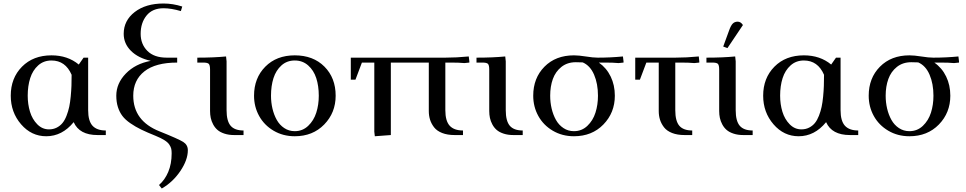

<svg xmlns="http://www.w3.org/2000/svg" viewBox="-20 -766 5478 1089"><path d="M41 -223.1Q41 -323.2 104.7 -387.7Q168.5 -452.1 272 -452.1Q363.8 -452.1 426.8 -399.9L454.1 -439H480V-141.1Q480 -80.1 504.6 -53Q529.3 -25.9 580.1 -25.9V0H533.2Q430.2 0 397.9 -73.2Q332.5 6.8 242.2 6.8Q158.2 6.8 99.6 -61Q41 -128.9 41 -223.1ZM137.2 -223.1Q137.2 -174.8 150.1 -132.3Q163.1 -89.8 191.4 -61Q219.7 -32.2 257.8 -32.2Q282.2 -32.2 301.8 -42.2Q321.3 -52.2 334.5 -68.4Q347.7 -84.5 357.4 -109.6Q367.2 -134.8 372.6 -159.9Q377.9 -185.1 381.1 -218.5Q384.3 -252 385.3 -279.5Q386.2 -307.1 386.2 -341.8Q351.1 -422.9 272 -422.9Q227.5 -422.9 196.5 -395Q165.5 -367.2 151.4 -323Q137.2 -278.8 137.2 -223.1Z M639.6 -223.1Q639.6 -293 693.8 -348.9Q748 -404.8 835.4 -420.9Q764.2 -436.5 722.9 -477.5Q681.6 -518.6 681.6 -574.2Q681.6 -649.4 744.1 -697.8Q806.6 -746.1 907.7 -746.1Q960.4 -746.1 1013.7 -729L1005.9 -703.1Q951.2 -719.2 907.7 -719.2Q844.7 -719.2 811.3 -678Q777.8 -636.7 777.8 -574.2Q777.8 -515.6 815.9 -477.3Q854 -439 925.8 -439H984.9V-411.1Q862.3 -411.1 799.1 -361.3Q735.8 -311.5 735.8 -223.1Q735.8 -80.1 884.8 -21Q993.2 22.5 1019.3 39.1Q1045.4 55.7 1045.4 85.9Q1045.4 141.1 1002.9 204.1Q960.4 267.1 897.5 303.2L881.8 283.2Q915 254.9 934.3 209Q953.6 163.1 953.6 104Q953.6 88.4 951.2 77.6Q948.7 66.9 940.2 54Q931.6 41 912.6 29.1Q893.6 17.1 863.8 4.9Q814 -15.1 781.2 -31Q748.5 -46.9 719.5 -66.9Q690.4 -86.9 674.1 -108.6Q657.7 -130.4 648.7 -158.9Q639.6 -187.5 639.6 -223.1Z M1099.1 -411.1V-439Q1192.4 -439 1262.2 -445.8L1265.1 -418V-141.1Q1265.1 -79.6 1288.1 -52.7Q1311 -25.9 1361.3 -25.9V0H1308.1Q1277.3 0 1252.9 -8.1Q1228.5 -16.1 1213.6 -29.1Q1198.7 -42 1189 -60.3Q1179.2 -78.6 1175.3 -97.2Q1171.4 -115.7 1171.4 -136.2V-371.1Q1171.4 -396 1164.3 -403.6Q1157.2 -411.1 1132.3 -411.1Z M1420.9 -223.1Q1420.9 -323.2 1484.6 -387.7Q1548.3 -452.1 1651.9 -452.1Q1756.3 -452.1 1820.1 -388.2Q1883.8 -324.2 1883.8 -223.1Q1883.8 -126.5 1818.8 -59.8Q1753.9 6.8 1651.9 6.8Q1585 6.8 1531.7 -24.7Q1478.5 -56.2 1449.7 -108.4Q1420.9 -160.6 1420.9 -223.1ZM1517.1 -223.1Q1517.1 -185.1 1525.4 -149.9Q1533.7 -114.7 1549.8 -85.9Q1565.9 -57.1 1592.3 -39.6Q1618.7 -22 1651.9 -22Q1696.3 -22 1728 -52.2Q1759.8 -82.5 1773.9 -127Q1788.1 -171.4 1788.1 -223.1Q1788.1 -278.8 1773.7 -323Q1759.3 -367.2 1727.8 -395Q1696.3 -422.9 1651.9 -422.9Q1607.4 -422.9 1576.4 -395Q1545.4 -367.2 1531.2 -323Q1517.1 -278.8 1517.1 -223.1Z M1969.7 -314V-439H2505.9Q2568.4 -439 2638.7 -445.8L2642.1 -418V-411.1L2613.8 -408.2Q2584 -411.1 2537.1 -411.1H2505.9V-141.1Q2505.9 -80.1 2530.5 -53Q2555.2 -25.9 2606 -25.9V0H2559.1Q2517.6 0 2487.8 -11.7Q2458 -23.4 2442.1 -43.9Q2426.3 -64.5 2419.2 -87.2Q2412.1 -109.9 2412.1 -136.2V-411.1H2196.8V0L2106 6.8L2103 -19V-411.1H2032.7L1996.1 -314Z M2682.6 -411.1V-439Q2775.9 -439 2845.7 -445.8L2848.6 -418V-141.1Q2848.6 -79.6 2871.6 -52.7Q2894.5 -25.9 2944.8 -25.9V0H2891.6Q2860.8 0 2836.4 -8.1Q2812 -16.1 2797.1 -29.1Q2782.2 -42 2772.5 -60.3Q2762.7 -78.6 2758.8 -97.2Q2754.9 -115.7 2754.9 -136.2V-371.1Q2754.9 -396 2747.8 -403.6Q2740.7 -411.1 2715.8 -411.1Z M3004.4 -223.1Q3004.4 -323.2 3068.1 -387.7Q3131.8 -452.1 3235.4 -452.1Q3262.2 -452.1 3303.2 -445.6Q3344.2 -439 3370.6 -439Q3442.9 -439 3513.2 -445.8L3516.6 -418V-411.1L3488.3 -408.2Q3458.5 -411.1 3411.6 -411.1H3376.5Q3419.9 -380.9 3443.6 -332Q3467.3 -283.2 3467.3 -223.1Q3467.3 -126.5 3402.3 -59.8Q3337.4 6.8 3235.4 6.8Q3168.5 6.8 3115.2 -24.7Q3062 -56.2 3033.2 -108.4Q3004.4 -160.6 3004.4 -223.1ZM3100.6 -223.1Q3100.6 -185.1 3108.9 -149.9Q3117.2 -114.7 3133.3 -85.9Q3149.4 -57.1 3175.8 -39.6Q3202.1 -22 3235.4 -22Q3279.8 -22 3311.5 -52.2Q3343.3 -82.5 3357.4 -127Q3371.6 -171.4 3371.6 -223.1Q3371.6 -291 3349.6 -342.3Q3327.6 -393.6 3285.2 -412.1Q3270 -413.1 3245.6 -413.1Q3197.8 -413.1 3164.3 -386.5Q3130.9 -359.9 3115.7 -317.9Q3100.6 -275.9 3100.6 -223.1Z M3583 -314V-439H3810.1Q3873 -439 3943.4 -445.8L3946.3 -418V-411.1L3918 -408.2Q3888.2 -411.1 3841.3 -411.1H3810.1V-141.1Q3810.1 -79.6 3833 -52.7Q3856 -25.9 3906.2 -25.9V0H3863.3Q3821.8 0 3792 -11.7Q3762.2 -23.4 3746.3 -43.9Q3730.5 -64.5 3723.4 -87.2Q3716.3 -109.9 3716.3 -136.2V-411.1H3646L3609.4 -314Z M3986.8 -411.1V-439Q4080.1 -439 4149.9 -445.8L4152.8 -418V-141.1Q4152.8 -79.6 4175.8 -52.7Q4198.7 -25.9 4249 -25.9V0H4195.8Q4165 0 4140.6 -8.1Q4116.2 -16.1 4101.3 -29.1Q4086.4 -42 4076.7 -60.3Q4066.9 -78.6 4063 -97.2Q4059.1 -115.7 4059.1 -136.2V-371.1Q4059.1 -396 4052 -403.6Q4044.9 -411.1 4020 -411.1ZM4082 -502 4115.7 -594.2Q4125.5 -621.6 4136.2 -632.3Q4147 -643.1 4164.1 -643.1Q4181.6 -643.1 4193.8 -624L4106 -493.2Z M4308.6 -223.1Q4308.6 -323.2 4372.3 -387.7Q4436 -452.1 4539.6 -452.1Q4631.3 -452.1 4694.3 -399.9L4721.7 -439H4747.6V-141.1Q4747.6 -80.1 4772.2 -53Q4796.9 -25.9 4847.7 -25.9V0H4800.8Q4697.8 0 4665.5 -73.2Q4600.1 6.8 4509.8 6.8Q4425.8 6.8 4367.2 -61Q4308.6 -128.9 4308.6 -223.1ZM4404.8 -223.1Q4404.8 -174.8 4417.7 -132.3Q4430.7 -89.8 4459 -61Q4487.3 -32.2 4525.4 -32.2Q4549.8 -32.2 4569.3 -42.2Q4588.9 -52.2 4602.1 -68.4Q4615.2 -84.5 4625 -109.6Q4634.8 -134.8 4640.1 -159.9Q4645.5 -185.1 4648.7 -218.5Q4651.9 -252 4652.8 -279.5Q4653.8 -307.1 4653.8 -341.8Q4618.7 -422.9 4539.6 -422.9Q4495.1 -422.9 4464.1 -395Q4433.1 -367.2 4418.9 -323Q4404.8 -278.8 4404.8 -223.1Z M4907.2 -223.1Q4907.2 -323.2 4970.9 -387.7Q5034.7 -452.1 5138.2 -452.1Q5165 -452.1 5206.1 -445.6Q5247.1 -439 5273.4 -439Q5345.7 -439 5416 -445.8L5419.4 -418V-411.1L5391.1 -408.2Q5361.3 -411.1 5314.5 -411.1H5279.3Q5322.8 -380.9 5346.4 -332Q5370.1 -283.2 5370.1 -223.1Q5370.1 -126.5 5305.2 -59.8Q5240.2 6.8 5138.2 6.8Q5071.3 6.8 5018.1 -24.7Q4964.8 -56.2 4936 -108.4Q4907.2 -160.6 4907.2 -223.1ZM5003.4 -223.1Q5003.4 -185.1 5011.7 -149.9Q5020 -114.7 5036.1 -85.9Q5052.2 -57.1 5078.6 -39.6Q5105 -22 5138.2 -22Q5182.6 -22 5214.4 -52.2Q5246.1 -82.5 5260.3 -127Q5274.4 -171.4 5274.4 -223.1Q5274.4 -291 5252.4 -342.3Q5230.5 -393.6 5188 -412.1Q5172.9 -413.1 5148.4 -413.1Q5100.6 -413.1 5067.1 -386.5Q5033.7 -359.9 5018.6 -317.9Q5003.4 -275.9 5003.4 -223.1Z"/></svg>

Font: Dihjauti S
Style: Bold
Weight: 700
Designer: T. Christopher White
Version: Version 3.0.0